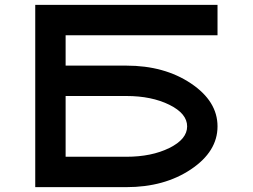

<svg xmlns="http://www.w3.org/2000/svg" viewBox="-20 -770 1040 790"><path d="M250 -125H500Q603.5 -125 676.8 -161.1Q750 -197.3 750 -250Q750 -302.7 676.8 -338.9Q603.5 -375 500 -375H250ZM875 -750V-625H250V-500H500Q656.2 -500 765.6 -426.8Q875 -353.5 875 -250Q875 -146.5 765.6 -73.2Q656.2 0 500 0H125V-750Z"/></svg>

Font: Xanmono
Style: Regular
Weight: 400
Designer: GGBotNet
Foundry: GGBotNet
Version: 1.00